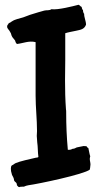

<svg xmlns="http://www.w3.org/2000/svg" viewBox="-20 -766 433 803"><path d="M25.4 -627C30.3 -608.4 32.2 -611.3 43 -596.7C43.9 -591.8 45.9 -586.9 50.8 -582C77.1 -585 100.6 -596.7 128.9 -589.8V-500C128.9 -466.8 128.9 -432.6 128.9 -399.4V-366.2C128.9 -316.4 134.8 -267.6 134.8 -217.8L133.8 -197.3C133.8 -189.5 135.7 -179.7 135.7 -170.9C138.7 -151.4 137.7 -129.9 140.6 -109.4C137.7 -106.4 133.8 -107.4 129.9 -106.4C108.4 -101.6 60.5 -90.8 45.9 -84C39.1 -81.1 37.1 -77.1 29.3 -74.2C26.4 -70.3 25.4 -67.4 25.4 -60.5C25.4 -53.7 26.4 -46.9 29.3 -38.1C29.3 -33.2 35.2 -28.3 38.1 -17.6C38.1 -2 50.8 -7.8 50.8 8.8C53.7 11.7 56.6 16.6 60.5 16.6C67.4 13.7 73.2 15.6 80.1 14.6C86.9 11.7 91.8 9.8 98.6 8.8C142.6 2.9 332 -37.1 355.5 -56.6C356.4 -59.6 357.4 -66.4 358.4 -78.1C358.4 -85.9 355.5 -93.8 355.5 -101.6C355.5 -104.5 356.4 -108.4 357.4 -112.3C353.5 -124 352.5 -134.8 349.6 -146.5C345.7 -148.4 342.8 -151.4 340.8 -155.3C339.8 -154.3 335.9 -154.3 330.1 -155.3C326.2 -155.3 308.6 -150.4 300.8 -149.4C295.9 -146.5 290 -143.6 283.2 -143.6C278.3 -140.6 272.5 -138.7 263.7 -139.6C258.8 -193.4 256.8 -242.2 256.8 -293.9C256.8 -300.8 256.8 -305.7 255.9 -308.6C252.9 -348.6 252 -389.6 252 -429.7C252 -458 252.9 -487.3 252.9 -514.6C252.9 -551.8 252.9 -589.8 252.9 -627C263.7 -630.9 282.2 -633.8 299.8 -637.7C317.4 -641.6 333 -643.6 339.8 -663.1C339.8 -677.7 331.1 -695.3 332 -708C329.1 -710.9 327.1 -716.8 327.1 -723.6C323.2 -726.6 322.3 -733.4 321.3 -737.3C316.4 -738.3 315.4 -743.2 308.6 -746.1C286.1 -740.2 221.7 -723.6 195.3 -727.5C184.6 -720.7 175.8 -724.6 165 -721.7C149.4 -717.8 131.8 -711.9 115.2 -707C100.6 -703.1 89.8 -697.3 77.1 -693.4C61.5 -688.5 43 -685.5 30.3 -676.8C27.3 -675.8 28.3 -673.8 16.6 -668.9C13.7 -662.1 9.8 -662.1 9.8 -655.3C9.8 -644.5 16.6 -645.5 25.4 -627Z"/></svg>

Font: Caesar Dressing Cyrillic
Style: Regular
Weight: 400
Designer: Dathan Boardman
Foundry: Open Window
Version: Version 1.00;July 2, 2020;FontCreator 13.0.0.2642 64-bit